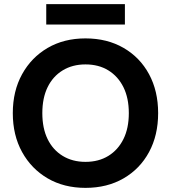

<svg xmlns="http://www.w3.org/2000/svg" viewBox="-20 -898 828 930"><path d="M394 12Q290 12 211 -34Q132 -80 87 -161.5Q42 -243 42 -350Q42 -457 87 -538.5Q132 -620 211 -666Q290 -712 394 -712Q499 -712 578.5 -666Q658 -620 702 -538.5Q746 -457 746 -350Q746 -243 702 -161.5Q658 -80 578.5 -34Q499 12 394 12ZM394 -114Q458 -114 505 -143Q552 -172 578 -224.5Q604 -277 604 -350Q604 -423 578 -475.5Q552 -528 505 -557Q458 -586 394 -586Q331 -586 283.5 -557Q236 -528 210.5 -475.5Q185 -423 185 -350Q185 -277 210.5 -224.5Q236 -172 283.5 -143Q331 -114 394 -114ZM204 -779V-878H585V-779Z"/></svg>

Font: DM Sans 28pt ExtraBold
Style: Regular
Weight: 800
Version: Version 4.004;gftools[0.9.30]